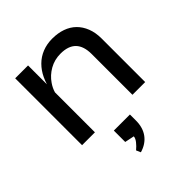

<svg xmlns="http://www.w3.org/2000/svg" viewBox="-208 -638 1013 1013"><g transform="rotate(-45 298.5 -131.5)"><path d="M63 -499H159V-358Q165 -378 174 -397Q190 -431 215.5 -456.5Q241 -482 275 -495.5Q309 -509 349 -509Q391 -509 425 -497Q459 -485 483 -461.5Q507 -438 520.5 -403.5Q534 -369 534 -325V0H439V-304Q439 -363 410.5 -392.5Q382 -422 324 -422Q279 -422 242 -401Q205 -380 182 -346Q166 -323 159 -298V0H63ZM256 246 245 221Q263 206 275.5 190Q288 174 289 160L236 149V64H356V109Q356 162 330 197Q304 232 256 246Z"/></g></svg>

Font: Syne Med Modified
Style: Regular
Weight: 500
Designer: Lucas Descroix
Foundry: Bonjour Monde
Version: Version 2.200